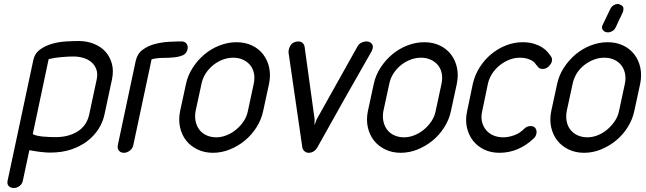

<svg xmlns="http://www.w3.org/2000/svg" viewBox="-20 -760 3211 955"><path d="M461 -365Q467 -394 459 -415.5Q451 -437 434.5 -451Q418 -465 394.5 -472Q371 -479 346 -479Q320 -479 285.5 -476Q251 -473 222 -466L143 -93Q151 -88 165.5 -85Q180 -82 196 -80.5Q212 -79 228.5 -78.5Q245 -78 258 -78Q321 -78 366.5 -106.5Q412 -135 424 -192ZM500 -192Q492 -153 470 -118.5Q448 -84 414 -58Q380 -32 334 -16.5Q288 -1 230 -1Q190 -1 126 -13L94 137Q91 154 78 164.5Q65 175 49 175Q32 175 23 165Q14 155 18 138L145 -458Q152 -494 179 -513.5Q206 -533 240 -542.5Q274 -552 310 -554Q346 -556 372 -556Q412 -556 447 -542Q482 -528 504.5 -503Q527 -478 536.5 -443Q546 -408 537 -365Z M643 -38Q640 -22 626 -11Q612 0 596 0Q580 0 571.5 -11Q563 -22 566 -38L655 -457Q663 -493 689.5 -512.5Q716 -532 750 -541Q784 -550 820 -552Q856 -554 883 -554Q899 -554 907.5 -543Q916 -532 913 -516Q908 -493 889 -485Q870 -477 844.5 -474.5Q819 -472 789.5 -472Q760 -472 734 -465Z M905 -342Q914 -385 938.5 -423Q963 -461 997 -489.5Q1031 -518 1072.5 -534Q1114 -550 1156 -550Q1199 -550 1233 -534Q1267 -518 1289 -489.5Q1311 -461 1319 -423Q1327 -385 1318 -342L1289 -208Q1280 -165 1256 -127Q1232 -89 1198 -61Q1164 -33 1123 -16.5Q1082 0 1039 0Q997 0 962.5 -16.5Q928 -33 906 -61Q884 -89 875.5 -127Q867 -165 876 -208ZM953 -208Q948 -181 953 -157Q958 -133 971.5 -115Q985 -97 1007 -87Q1029 -77 1056 -77Q1081 -77 1106.5 -87Q1132 -97 1154 -115Q1176 -133 1192 -157Q1208 -181 1213 -208L1242 -343Q1248 -372 1243 -396Q1238 -420 1223.5 -437Q1209 -454 1187.5 -463.5Q1166 -473 1140 -473Q1114 -473 1088.5 -463.5Q1063 -454 1041.5 -437Q1020 -420 1004 -396Q988 -372 982 -342Z M1757 -527Q1765 -543 1781.5 -549.5Q1798 -556 1811 -553Q1825 -550 1831.5 -539Q1838 -528 1831 -511L1829 -506L1693 -267L1558 -26L1559 -27Q1542 0 1515 0Q1504 0 1495 -7.5Q1486 -15 1484 -26V-25L1415 -500Q1415 -516 1424 -532.5Q1433 -549 1455 -553Q1473 -556 1483 -548Q1493 -540 1495 -528L1545 -166L1544 -137L1555 -166Z M1839 -342Q1848 -385 1872.5 -423Q1897 -461 1931 -489.5Q1965 -518 2006.5 -534Q2048 -550 2090 -550Q2133 -550 2167 -534Q2201 -518 2223 -489.5Q2245 -461 2253 -423Q2261 -385 2252 -342L2223 -208Q2214 -165 2190 -127Q2166 -89 2132 -61Q2098 -33 2057 -16.5Q2016 0 1973 0Q1931 0 1896.5 -16.5Q1862 -33 1840 -61Q1818 -89 1809.5 -127Q1801 -165 1810 -208ZM1887 -208Q1882 -181 1887 -157Q1892 -133 1905.5 -115Q1919 -97 1941 -87Q1963 -77 1990 -77Q2015 -77 2040.5 -87Q2066 -97 2088 -115Q2110 -133 2126 -157Q2142 -181 2147 -208L2176 -343Q2182 -372 2177 -396Q2172 -420 2157.5 -437Q2143 -454 2121.5 -463.5Q2100 -473 2074 -473Q2048 -473 2022.5 -463.5Q1997 -454 1975.5 -437Q1954 -420 1938 -396Q1922 -372 1916 -342Z M2588 -120Q2601 -133 2619 -133Q2637 -133 2644 -121Q2651 -109 2648 -95Q2645 -80 2633 -70Q2597 -36 2554.5 -18Q2512 0 2464 0Q2422 0 2388.5 -16Q2355 -32 2333 -60Q2311 -88 2302.5 -125.5Q2294 -163 2303 -205L2332 -344Q2342 -387 2365.5 -424.5Q2389 -462 2422.5 -490Q2456 -518 2496.5 -534Q2537 -550 2579 -550Q2613 -550 2637.5 -542Q2662 -534 2678.5 -523Q2695 -512 2705 -500Q2715 -488 2720 -480Q2728 -470 2725 -455Q2722 -442 2709 -429.5Q2696 -417 2679 -417Q2661 -417 2654 -430L2650 -434Q2646 -440 2640 -447Q2634 -454 2624 -459.5Q2614 -465 2600 -469Q2586 -473 2565 -473Q2539 -473 2513.5 -463Q2488 -453 2466 -435.5Q2444 -418 2428.5 -394.5Q2413 -371 2407 -344L2378 -205Q2372 -178 2377.5 -154.5Q2383 -131 2397.5 -113.5Q2412 -96 2434 -86.5Q2456 -77 2483 -77Q2509 -77 2537 -87Q2565 -97 2588 -120Z M2751 -342Q2760 -385 2784.5 -423Q2809 -461 2843 -489.5Q2877 -518 2918.5 -534Q2960 -550 3002 -550Q3045 -550 3079 -534Q3113 -518 3135 -489.5Q3157 -461 3165 -423Q3173 -385 3164 -342L3135 -208Q3126 -165 3102 -127Q3078 -89 3044 -61Q3010 -33 2969 -16.5Q2928 0 2885 0Q2843 0 2808.5 -16.5Q2774 -33 2752 -61Q2730 -89 2721.5 -127Q2713 -165 2722 -208ZM2799 -208Q2794 -181 2798.5 -157Q2803 -133 2817 -115Q2831 -97 2853 -87Q2875 -77 2902 -77Q2927 -77 2952.5 -87Q2978 -97 2999.5 -115Q3021 -133 3037.5 -157Q3054 -181 3059 -208L3088 -343Q3094 -372 3088.5 -396Q3083 -420 3069 -437Q3055 -454 3033.5 -463.5Q3012 -473 2986 -473Q2960 -473 2934.5 -463.5Q2909 -454 2887 -437Q2865 -420 2849.5 -396Q2834 -372 2828 -342ZM3015 -714Q3021 -727 3031.5 -733.5Q3042 -740 3053 -740Q3062 -740 3073 -732.5Q3084 -725 3080 -707Q3080 -704 3078 -700L3073 -689Q3070 -681 3062 -666L3042 -623Q3036 -611 3025 -605Q3014 -599 3003 -599Q2990 -599 2981 -608Q2972 -617 2975 -631Q2976 -632 2976.5 -633Q2977 -634 2977 -635Z"/></svg>

Font: VDS Compensated
Style: Light Italic
Weight: 300
Italic angle: -12°
Designer: artmaker
Foundry: artmaker
Version: Version 1.000 2012 initial release